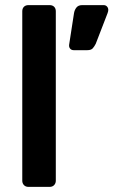

<svg xmlns="http://www.w3.org/2000/svg" viewBox="-20 -730 443 750"><path d="M91 0Q80 0 73.5 -7Q67 -14 67 -24V-686Q67 -697 73.5 -703.5Q80 -710 91 -710H174Q185 -710 191.5 -703.5Q198 -697 198 -686V-24Q198 -14 191.5 -7Q185 0 174 0ZM268 -534Q259 -534 254 -540Q249 -546 250 -555L269 -678Q271 -691 278.5 -700.5Q286 -710 301 -710H385Q393 -710 398 -704.5Q403 -699 403 -691Q403 -686 400 -678L354 -559Q349 -549 342.5 -541.5Q336 -534 321 -534Z"/></svg>

Font: Fz Rubik Med
Style: Regular
Weight: 500
Designer: Hubert and Fischer
Foundry: Hubert and Fischer
Version: Vit hóa bi FontZin.com